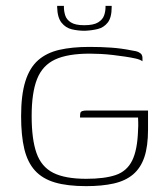

<svg xmlns="http://www.w3.org/2000/svg" viewBox="-20 -626 566 655"><path d="M274 9Q210 9 167.5 -3.5Q125 -16 99.5 -44Q74 -72 63 -117.5Q52 -163 52 -230Q52 -302 66.5 -348.5Q81 -395 110 -420.5Q139 -446 182.5 -456Q226 -466 285 -466Q324 -466 359.5 -463.5Q395 -461 429 -454Q445 -452 453 -448Q461 -444 463.5 -439Q466 -434 466 -429V-417Q458 -423 442 -426.5Q426 -430 406 -433Q386 -436 364.5 -438.5Q343 -441 322.5 -442Q302 -443 286 -443Q211 -443 168 -423Q125 -403 106.5 -356.5Q88 -310 88 -230Q88 -151 104.5 -104Q121 -57 161.5 -36.5Q202 -16 274 -16Q337 -16 375 -29Q413 -42 431 -78.5Q449 -115 451 -183Q452 -198 451.5 -209Q451 -220 451 -225H253Q253 -235 254 -240Q255 -245 260.5 -247Q266 -249 276 -249H485V-184Q485 -127 472.5 -90Q460 -53 434 -31Q408 -9 368 0Q328 9 274 9ZM269 -521Q246 -521 225 -526Q204 -531 190 -548.5Q176 -566 175 -601V-606H198V-602Q198 -588 202.5 -573.5Q207 -559 222 -549.5Q237 -540 267 -540Q299 -540 314.5 -549.5Q330 -559 335 -573Q340 -587 340 -602V-606H361V-602Q361 -566 347.5 -549Q334 -532 313.5 -527Q293 -522 269 -521Z"/></svg>

Font: Genos Thin ExtraLight
Style: Regular
Weight: 250
Version: Version 1.010